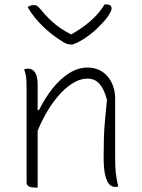

<svg xmlns="http://www.w3.org/2000/svg" viewBox="-20 -842 640 867"><path d="M514 0Q510 1 506.5 1.5Q503 2 499 2Q486 2 474.5 -9Q463 -20 455.5 -49Q448 -78 448 -130Q448 -177 449 -214Q450 -251 453.5 -292Q457 -333 463 -391Q451 -438 430 -462.5Q409 -487 375 -487Q341 -487 307 -465.5Q273 -444 242 -407.5Q211 -371 185 -324.5Q159 -278 141 -228L138 -345H156Q184 -401 218.5 -444Q253 -487 293 -512Q333 -537 375 -537Q405 -537 428 -526Q451 -515 467 -495.5Q483 -476 491.5 -450.5Q500 -425 500 -397Q500 -352 500 -306.5Q500 -261 500 -215.5Q500 -170 500 -124Q500 -89 503 -60.5Q506 -32 514 0ZM150 5Q149 5 147 5Q145 5 143.5 5Q142 5 140 5Q132 5 124.5 4Q117 3 111.5 0.5Q106 -2 103 -6.5Q100 -11 100 -18Q100 -71 100 -124Q100 -177 100 -230Q100 -283 100 -336Q100 -389 100 -442Q100 -477 98 -493Q96 -509 89 -529Q92 -530 94.5 -530.5Q97 -531 100 -531.5Q103 -532 105 -532Q120 -532 130 -524Q140 -516 145 -500Q150 -484 150 -459Q150 -382 150 -304.5Q150 -227 150 -150Q150 -73 150 5ZM308 -641Q306 -641 303.5 -641Q301 -641 299 -641Q292 -641 281 -644.5Q270 -648 244 -666Q229 -676 210.5 -690.5Q192 -705 173 -723.5Q154 -742 136.5 -763.5Q119 -785 105 -810Q112 -815 118.5 -817Q125 -819 134 -819Q143 -819 149.5 -814Q156 -809 169 -793Q197 -759 232 -730.5Q267 -702 326 -674L268 -686H333L276 -673Q341 -706 385 -744Q429 -782 452 -822H458Q468 -822 473.5 -820Q479 -818 481.5 -813.5Q484 -809 484 -804Q484 -798 477.5 -784.5Q471 -771 455 -752Q440 -735 423.5 -718.5Q407 -702 388.5 -687.5Q370 -673 350 -661Q330 -649 308 -641Z"/></svg>

Font: Recursive Casual Light
Style: Regular
Weight: 300
Version: Version 1.047